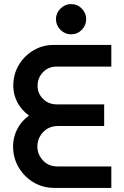

<svg xmlns="http://www.w3.org/2000/svg" viewBox="-20 -920 607 940"><path d="M247 0Q189 0 143 -28Q97 -56 70.5 -102Q44 -148 44 -204Q44 -248 64.5 -288Q85 -328 122 -354Q85 -381 65 -419Q45 -457 45 -500Q45 -556 71.5 -601Q98 -646 143 -673Q188 -700 243 -700H525V-594H256Q217 -594 190.5 -566.5Q164 -539 164 -500Q164 -462 191 -435.5Q218 -409 258 -409H490V-303H264Q219 -303 191 -273Q163 -243 163 -203Q163 -164 190.5 -134.5Q218 -105 262 -105H525V0ZM328 -752Q298 -752 276 -774Q254 -796 254 -826Q254 -856 276 -878Q298 -900 328 -900Q359 -900 380.5 -878Q402 -856 402 -826Q402 -796 380.5 -774Q359 -752 328 -752Z"/></svg>

Font: MuseoModerno Medium
Style: Regular
Weight: 500
Designer: Pablo Cosgaya, Héctor Gatti, Marcela Romero, and the Authors of The MuseoModerno Project.
Foundry: Omnibus-Type Team
Version: Version 1.001